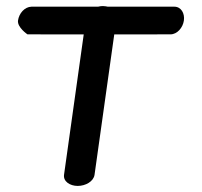

<svg xmlns="http://www.w3.org/2000/svg" viewBox="-20 -612 665 632"><path d="M70.4 -498.9C73.5 -498.6 148.5 -498.8 255.6 -498.8C236.6 -364.1 190.8 -36.8 190.8 -36.8C187.7 -14.8 210.2 0 235.8 0C261.4 0 288.1 -14.6 291.2 -36.8L356.1 -498.8C457.1 -498.9 540.9 -498.9 540.9 -498.9C563.4 -498.9 582 -521 585.3 -544.5C588.6 -567.9 576.4 -590 553.7 -590H334.7C332.4 -590.6 324.6 -592 319 -592C313.3 -592 309.5 -591.6 302.7 -590H83.6C61.1 -589.4 42.7 -568.2 39.3 -544.5C36.2 -522 70.4 -498.9 70.4 -498.9Z"/></svg>

Font: Hi.
Style: Black
Weight: 400
Designer: Mew Too, Robert Jablonski
Foundry: Cannot Into Space Fonts
Version: Version 1.996